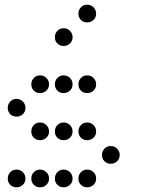

<svg xmlns="http://www.w3.org/2000/svg" viewBox="-20 -808 640 815"><path d="M349 -788Q334 -788 323.5 -777Q313 -766 313 -751V-749Q313 -734 323.5 -723.5Q334 -713 349 -713H351Q366 -713 377 -723.5Q388 -734 388 -749V-751Q388 -766 377 -777Q366 -788 351 -788ZM249 -688Q234 -688 223.5 -677Q213 -666 213 -651V-649Q213 -634 223.5 -623.5Q234 -613 249 -613H251Q266 -613 277 -623.5Q288 -634 288 -649V-651Q288 -666 277 -677Q266 -688 251 -688ZM149 -488Q134 -488 123.5 -477Q113 -466 113 -451V-449Q113 -434 123.5 -423.5Q134 -413 149 -413H151Q166 -413 177 -423.5Q188 -434 188 -449V-451Q188 -466 177 -477Q166 -488 151 -488ZM249 -488Q234 -488 223.5 -477Q213 -466 213 -451V-449Q213 -434 223.5 -423.5Q234 -413 249 -413H251Q266 -413 277 -423.5Q288 -434 288 -449V-451Q288 -466 277 -477Q266 -488 251 -488ZM349 -488Q334 -488 323.5 -477Q313 -466 313 -451V-449Q313 -434 323.5 -423.5Q334 -413 349 -413H351Q366 -413 377 -423.5Q388 -434 388 -449V-451Q388 -466 377 -477Q366 -488 351 -488ZM49 -388Q34 -388 23.5 -377Q13 -366 13 -351V-349Q13 -334 23.5 -323.5Q34 -313 49 -313H51Q66 -313 77 -323.5Q88 -334 88 -349V-351Q88 -366 77 -377Q66 -388 51 -388ZM149 -288Q134 -288 123.5 -277Q113 -266 113 -251V-249Q113 -234 123.5 -223.5Q134 -213 149 -213H151Q166 -213 177 -223.5Q188 -234 188 -249V-251Q188 -266 177 -277Q166 -288 151 -288ZM249 -288Q234 -288 223.5 -277Q213 -266 213 -251V-249Q213 -234 223.5 -223.5Q234 -213 249 -213H251Q266 -213 277 -223.5Q288 -234 288 -249V-251Q288 -266 277 -277Q266 -288 251 -288ZM349 -288Q334 -288 323.5 -277Q313 -266 313 -251V-249Q313 -234 323.5 -223.5Q334 -213 349 -213H351Q366 -213 377 -223.5Q388 -234 388 -249V-251Q388 -266 377 -277Q366 -288 351 -288ZM449 -188Q434 -188 423.5 -177Q413 -166 413 -151V-149Q413 -134 423.5 -123.5Q434 -113 449 -113H451Q466 -113 477 -123.5Q488 -134 488 -149V-151Q488 -166 477 -177Q466 -188 451 -188ZM49 -88Q34 -88 23.5 -77Q13 -66 13 -51V-49Q13 -34 23.5 -23.5Q34 -13 49 -13H51Q66 -13 77 -23.5Q88 -34 88 -49V-51Q88 -66 77 -77Q66 -88 51 -88ZM149 -88Q134 -88 123.5 -77Q113 -66 113 -51V-49Q113 -34 123.5 -23.5Q134 -13 149 -13H151Q166 -13 177 -23.5Q188 -34 188 -49V-51Q188 -66 177 -77Q166 -88 151 -88ZM249 -88Q234 -88 223.5 -77Q213 -66 213 -51V-49Q213 -34 223.5 -23.5Q234 -13 249 -13H251Q266 -13 277 -23.5Q288 -34 288 -49V-51Q288 -66 277 -77Q266 -88 251 -88ZM349 -88Q334 -88 323.5 -77Q313 -66 313 -51V-49Q313 -34 323.5 -23.5Q334 -13 349 -13H351Q366 -13 377 -23.5Q388 -34 388 -49V-51Q388 -66 377 -77Q366 -88 351 -88Z"/></svg>

Font: Doto Rounded
Style: Bold
Weight: 700
Monospace: yes
Version: Version 1.000